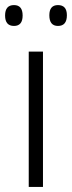

<svg xmlns="http://www.w3.org/2000/svg" viewBox="-33 -735 283 755"><path d="M136 0H80V-532H136ZM-13 -674Q-13 -715 22 -715Q56 -715 56 -674Q56 -633 22 -633Q-13 -633 -13 -674ZM161 -675Q161 -715 195 -715Q230 -715 230 -675Q230 -633 195 -633Q161 -633 161 -675Z"/></svg>

Font: Noto Sans Sinhala UI SemiCondensed Light
Style: Regular
Weight: 300
Width: 4
Designer: Jelle Bosma - Monotype Design Team
Foundry: Monotype Imaging Inc.
Version: Version 2.006; ttfautohint (v1.8.4.7-5d5b)